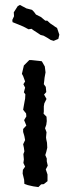

<svg xmlns="http://www.w3.org/2000/svg" viewBox="-20 -750 283 780"><path d="M73 -60 82 -73 75 -88 77 -102 75 -124 79 -135 77 -150 74 -164 82 -181 79 -197 74 -214V-226L87 -240L78 -262L87 -277L86 -289L74 -304L76 -316L79 -333L82 -349L83 -367L77 -375L82 -394L75 -408L82 -419L74 -441L69 -450L77 -484L99 -506H107L144 -502L150 -501L162 -480L165 -456L161 -434L160 -424L158 -408L166 -397L168 -376L159 -366L169 -348L160 -330L158 -318V-297L157 -288L169 -276L170 -258L168 -243L163 -229L169 -213L167 -192L168 -184L171 -170L172 -150L168 -133L164 -120L170 -106V-95L174 -77L166 -62L173 -41V-14L158 -2L147 -1L136 10L115 7L93 2L79 -3L78 -20L72 -45ZM198 -584 185 -588 184 -589 173 -596 166 -600 157 -605 145 -608 133 -616 116 -627 108 -633 96 -631 75 -642 56 -650 31 -660 30 -669 37 -684 36 -700 52 -725 61 -730 72 -724 80 -720 87 -716 110 -710 118 -702 126 -691 146 -681 164 -666H172L184 -655L193 -649L203 -642L212 -636L221 -609L217 -592Z"/></svg>

Font: Winky Rough Light
Style: Regular
Weight: 300
Designer: Simon Atzbach
Foundry: typofactur
Version: Version 1.206; ttfautohint (v1.8.4.7-5d5b)